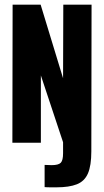

<svg xmlns="http://www.w3.org/2000/svg" viewBox="-20 -611 445 822"><path d="M222 191Q214 191 197 191Q180 191 171 190V95L201 96Q230 96 240 86Q250 76 250 45V-2L155 -288V0H33L34 -591H154L250 -276L251 -591H372L371 37Q371 98 356.5 131.5Q342 165 309 178Q276 191 222 191Z"/></svg>

Font: Alumni Sans ExtraBold
Style: Regular
Weight: 800
Designer: Robert E. Leuschke
Foundry: Robert E. Leuschke
Version: Version 1.018